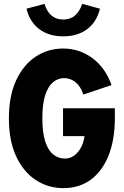

<svg xmlns="http://www.w3.org/2000/svg" viewBox="-20 -962 640 993"><path d="M308 11Q229 11 165 -31Q101 -73 63.5 -153.5Q26 -234 26 -350Q26 -466 63.5 -546.5Q101 -627 164.5 -669Q228 -711 307 -711Q390 -711 457 -662Q524 -613 557 -522L411 -473Q397 -516 370.5 -537Q344 -558 312 -558Q280 -558 254.5 -537Q229 -516 214 -470.5Q199 -425 199 -350Q199 -276 214 -230Q229 -184 255.5 -163Q282 -142 316 -142Q342 -142 363 -157Q384 -172 398.5 -198.5Q413 -225 417 -258H306V-402H574V-353Q574 -238 541 -156.5Q508 -75 448.5 -32Q389 11 308 11ZM307 -774Q233 -774 183.5 -811Q134 -848 117 -917L210 -942Q235 -861 307 -861Q343 -861 367.5 -881.5Q392 -902 405 -942L497 -917Q480 -848 430.5 -811Q381 -774 307 -774Z"/></svg>

Font: Red Hat Mono VF Light
Style: Regular
Weight: 300
Monospace: yes
Designer: Pentagram, MCKL
Foundry: Pentagram, MCKL
Version: Version 1.023